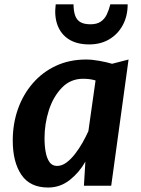

<svg xmlns="http://www.w3.org/2000/svg" viewBox="-20 -830 628 858"><path d="M195 8Q114 8 75.5 -49Q37 -106 37 -202Q37 -277 60.2 -342.8Q83.5 -408.5 126.8 -458.2Q170 -508 230.2 -536Q290.5 -564 364.5 -564Q391.5 -564 423.5 -558.2Q455.5 -552.5 481 -545L554.5 -564L477 0H355L361.5 -107.5Q334 -59 291.5 -25.5Q249 8 195 8ZM235 -88.5Q256.5 -88.5 276.8 -103.5Q297 -118.5 315.2 -142Q333.5 -165.5 348.8 -192.5Q364 -219.5 375 -244L407 -470.5Q382.5 -478 351.5 -478Q295 -478 256.5 -438Q217.5 -397.5 198.2 -336.8Q179 -276 179 -213Q179 -178.5 184.2 -150.2Q189.5 -122 201.5 -105.2Q213.5 -88.5 235 -88.5ZM378.5 -631.5Q324 -631.5 288.2 -654Q252.5 -676.5 237.2 -717Q222 -757.5 229 -810.5H308.5Q309 -779 316.2 -759.5Q323.5 -740 339.8 -730.8Q356 -721.5 384.5 -721.5Q412.5 -721.5 429.8 -733Q447 -744.5 456.8 -764.5Q466.5 -784.5 473 -810.5H550.5Q550.5 -758.5 528.8 -718Q507 -677.5 468.5 -654.5Q430 -631.5 378.5 -631.5Z"/></svg>

Font: Merriweather Sans SemiBold
Style: Italic
Weight: 600
Italic angle: -7.5°
Designer: Eben Sorkin
Foundry: Eben Sorkin
Version: Version 2.001